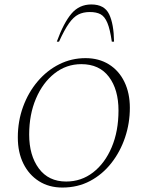

<svg xmlns="http://www.w3.org/2000/svg" viewBox="-20 -832 663 862"><path d="M260 10Q200 10 155 -18.5Q110 -47 85 -97.5Q60 -148 60 -215Q60 -288 83.5 -352.5Q107 -417 149 -466.5Q191 -516 246 -543.5Q301 -571 364 -571Q424 -571 469 -543Q514 -515 538.5 -464.5Q563 -414 563 -348Q563 -279 541.5 -215Q520 -151 480 -100Q440 -49 384.5 -19.5Q329 10 260 10ZM277 -17Q345 -17 398 -58Q451 -99 481.5 -171Q512 -243 512 -336Q512 -430 469 -487Q426 -544 345 -544Q278 -544 225 -502.5Q172 -461 141.5 -389.5Q111 -318 111 -228Q111 -134 154.5 -75.5Q198 -17 277 -17ZM235 -645Q266 -730 301 -771Q336 -812 390 -812Q449 -812 470 -768Q491 -724 492 -645H482Q474 -701 462 -729.5Q450 -758 431.5 -768Q413 -778 383 -778Q354 -778 332 -767Q310 -756 289.5 -727Q269 -698 245 -645Z"/></svg>

Font: Spectral SC ExtraLight
Style: Italic
Weight: 275
Italic angle: -10°
Designer: Jean-Baptiste Levee
Foundry: Production Type
Version: Version 2.001